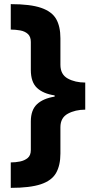

<svg xmlns="http://www.w3.org/2000/svg" viewBox="-20 -742 462 928"><path d="M32 43Q55 43 77 38.5Q99 34 114 21.5Q129 9 129 -17V-155Q129 -210 158.5 -238Q188 -266 244 -275V-281Q189 -289 159 -317Q129 -345 129 -404V-539Q129 -565 114.5 -578Q100 -591 77.5 -595Q55 -599 32 -599V-722Q127 -722 179 -704Q231 -686 251.5 -650Q272 -614 272 -557V-429Q272 -382 307.5 -362.5Q343 -343 392 -343V-212Q344 -212 308 -192.5Q272 -173 272 -127V0Q272 57 251 94Q230 131 177.5 148.5Q125 166 32 166Z"/></svg>

Font: Noto Sans Meetei Mayek ExtraBold
Style: Regular
Weight: 800
Designer: Monotype Design Team and Neelakash Kshetrimayum
Foundry: Monotype Imaging Inc.
Version: Version 2.002; ttfautohint (v1.8.4.7-5d5b)